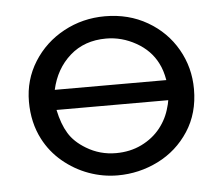

<svg xmlns="http://www.w3.org/2000/svg" viewBox="-40 -469 609 525"><g transform="rotate(-5 265.0 -206.5)"><path d="M38.6 -210.4Q38.6 -270.5 69.6 -319.8Q100.6 -369.1 152.6 -397.2Q204.6 -425.3 265.6 -425.3Q330.6 -425.3 382.1 -395.5Q433.6 -365.7 462.4 -315.4Q491.2 -265.1 491.2 -205.6Q491.2 -139.6 459 -90.3Q426.8 -41 374.5 -14.9Q322.3 11.2 263.2 11.2Q222.7 11.2 183.8 -2.9Q145 -17.1 113.3 -43.7Q81.5 -70.3 62.5 -106.9Q38.6 -152.8 38.6 -210.4ZM135.7 -116.7Q150.9 -91.3 182.6 -72.3Q219.7 -49.8 263.7 -49.8Q302.7 -49.8 334.2 -65.2Q365.7 -80.6 386 -106.2Q406.2 -131.8 414.1 -162.6Q416.5 -169.4 418.5 -181.6H111.8Q120.1 -142.1 135.7 -116.7ZM111.8 -236.8H418Q413.1 -264.6 403.3 -283.2Q384.8 -320.3 345.7 -342.3Q306.6 -364.3 263.7 -364.3Q204.1 -364.3 164.3 -329.1Q124.5 -293.9 111.8 -236.8Z"/></g></svg>

Font: NMS Futura Pro Book
Style: Regular
Weight: 400
Designer: Blend3rman
Version: Version 0.1